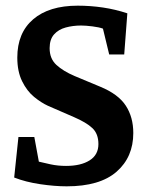

<svg xmlns="http://www.w3.org/2000/svg" viewBox="-20 -648 523 677"><path d="M215 9Q173 9 122 1.5Q71 -6 30 -22L45 -165H101L117 -78Q133 -74 158.5 -68.5Q184 -63 213 -63Q265 -63 296 -82.5Q327 -102 327 -140Q327 -176 306 -196Q285 -216 241 -235L149 -275Q125 -286 100 -306.5Q75 -327 58 -361.5Q41 -396 41 -445Q41 -532 97 -580Q153 -628 254 -628Q299 -628 343 -621.5Q387 -615 429 -601L418 -456H365L343 -547Q330 -552 306 -555Q282 -558 266 -558Q237 -558 211.5 -551Q186 -544 170.5 -526.5Q155 -509 155 -478Q155 -441 179 -419Q203 -397 243 -380L334 -342Q397 -316 423.5 -275.5Q450 -235 450 -179Q450 -94 391 -42.5Q332 9 215 9Z"/></svg>

Font: Manuale
Style: Regular
Weight: 400
Designer: Eduardo Tunni / Pablo Cosgaya
Foundry: Eduardo Tunni / Pablo Cosgaya
Version: Version 1.002